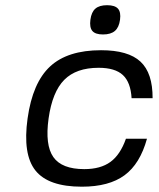

<svg xmlns="http://www.w3.org/2000/svg" viewBox="-20 -701 605 731"><path d="M459.5 -172.9H539.6Q513.2 -77.1 454.1 -33.7Q395 9.8 291.5 9.8Q164.1 9.8 115 -51.8Q65.9 -113.3 85 -250Q104 -386.2 170.7 -448Q237.3 -509.8 364.7 -509.8Q468.3 -509.8 514.9 -466.3Q561.5 -422.9 561 -327.1H481Q477.5 -387.7 447.8 -415.3Q418 -442.9 355.5 -442.9Q270 -442.9 224.6 -397Q179.2 -351.1 165 -250Q150.9 -148.9 183.1 -103Q215.3 -57.1 300.8 -57.1Q362.8 -57.1 400.4 -84.5Q438 -111.8 459.5 -172.9ZM387.7 -681.2Q417.5 -681.2 429.2 -668Q440.9 -654.8 437 -626Q433.1 -596.7 417.5 -583.3Q401.9 -569.8 372.1 -569.8Q342.8 -569.8 331.5 -583.3Q320.3 -596.7 324.2 -626Q328.1 -655.3 343.3 -668.2Q358.4 -681.2 387.7 -681.2Z"/></svg>

Font: Fivo Sans
Style: Italic
Weight: 400
Designer: Alexander Slobzheninov
Foundry: Alexander Slobzheninov
Version: 1.0